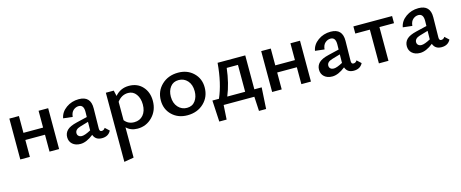

<svg xmlns="http://www.w3.org/2000/svg" viewBox="-41 -1017 4552 1897"><g transform="rotate(-15 2235.0 -68.5)"><path d="M367 -418H465V0H367V-173H166V0H68V-418H166V-246H367Z M954 -86 996 -47Q969 6 903 6Q837 6 817 -51Q745 6 684 6Q633 6 602.5 -21Q572 -48 572 -92Q572 -134 601 -163Q630 -192 702 -209L811 -235L812 -287Q813 -360 761 -360Q731 -360 706 -338.5Q681 -317 677 -272L582 -283Q593 -345 649.5 -385.5Q706 -426 779 -426Q901 -426 899 -300L896 -94Q896 -64 918 -64Q941 -64 954 -86ZM717 -66Q748 -66 809 -99V-111L810 -186L725 -161Q671 -145 671 -107Q671 -88 684 -77Q697 -66 717 -66Z M1291 -425Q1378 -425 1430.5 -367.5Q1483 -310 1483 -221Q1483 -124 1420.5 -59Q1358 6 1268 6Q1198 6 1154 -38V272L1055 289V-418H1136L1149 -360Q1205 -425 1291 -425ZM1252 -64Q1310 -64 1344 -104Q1378 -144 1378 -212Q1378 -275 1347.5 -317Q1317 -359 1266 -359Q1199 -359 1154 -299V-111Q1190 -64 1252 -64Z M1778 6Q1683 6 1621.5 -53Q1560 -112 1560 -203Q1560 -299 1626.5 -362Q1693 -425 1795 -425Q1889 -425 1950.5 -366Q2012 -307 2012 -217Q2012 -120 1946 -57Q1880 6 1778 6ZM1792 -66Q1847 -66 1877 -106.5Q1907 -147 1907 -206Q1907 -273 1871.5 -313Q1836 -353 1781 -353Q1726 -353 1695.5 -313Q1665 -273 1665 -214Q1665 -147 1701.5 -106.5Q1738 -66 1792 -66Z M2481 -71H2556L2543 147H2470L2462 0H2148L2139 147H2064L2052 -71H2119Q2181 -212 2198 -418H2481ZM2204 -71H2387V-346H2272Q2254 -192 2204 -71Z M2943 -418H3041V0H2943V-173H2742V0H2644V-418H2742V-246H2943Z M3530 -86 3572 -47Q3545 6 3479 6Q3413 6 3393 -51Q3321 6 3260 6Q3209 6 3178.5 -21Q3148 -48 3148 -92Q3148 -134 3177 -163Q3206 -192 3278 -209L3387 -235L3388 -287Q3389 -360 3337 -360Q3307 -360 3282 -338.5Q3257 -317 3253 -272L3158 -283Q3169 -345 3225.5 -385.5Q3282 -426 3355 -426Q3477 -426 3475 -300L3472 -94Q3472 -64 3494 -64Q3517 -64 3530 -86ZM3293 -66Q3324 -66 3385 -99V-111L3386 -186L3301 -161Q3247 -145 3247 -107Q3247 -88 3260 -77Q3273 -66 3293 -66Z M3983 -418V-345H3834V0H3736V-345H3587V-418Z M4428 -86 4470 -47Q4443 6 4377 6Q4311 6 4291 -51Q4219 6 4158 6Q4107 6 4076.5 -21Q4046 -48 4046 -92Q4046 -134 4075 -163Q4104 -192 4176 -209L4285 -235L4286 -287Q4287 -360 4235 -360Q4205 -360 4180 -338.5Q4155 -317 4151 -272L4056 -283Q4067 -345 4123.5 -385.5Q4180 -426 4253 -426Q4375 -426 4373 -300L4370 -94Q4370 -64 4392 -64Q4415 -64 4428 -86ZM4191 -66Q4222 -66 4283 -99V-111L4284 -186L4199 -161Q4145 -145 4145 -107Q4145 -88 4158 -77Q4171 -66 4191 -66Z"/></g></svg>

Font: EauTest Semibold
Style: Regular
Weight: 600
Designer: Christian Thalmann (Catharsis Fonts)
Version: Version 0.001;PS 000.001;hotconv 1.0.88;makeotf.lib2.5.64775